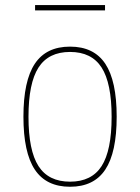

<svg xmlns="http://www.w3.org/2000/svg" viewBox="-20 -710 540 740"><path d="M115.2 -669.9V-690.4H384.8V-669.9ZM385.7 -56.2Q341.8 9.8 250 9.8Q158.2 9.8 114.3 -56.2Q70.3 -122.1 70.3 -260.3Q70.3 -398.4 114.3 -464.4Q158.2 -530.3 250 -530.3Q341.8 -530.3 385.7 -464.4Q429.7 -398.4 429.7 -260.3Q429.7 -122.1 385.7 -56.2ZM128.4 -69.8Q167 -9.8 250 -9.8Q333 -9.8 371.6 -69.8Q410.2 -129.9 410.2 -259.8Q410.2 -389.6 371.6 -449.7Q333 -509.8 250 -509.8Q167 -509.8 128.4 -449.7Q89.8 -389.6 89.8 -259.8Q89.8 -129.9 128.4 -69.8Z"/></svg>

Font: Mgen+ 1m thin
Style: Regular
Weight: 100
Designer: [Source Han Sans]
Ryoko NISHIZUKA  (kana & ideographs); Paul D. Hunt (Latin, Greek & Cyrillic); Wenlong ZHANG  (bopomofo
Version: Version 1.059.20150602